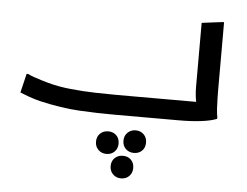

<svg xmlns="http://www.w3.org/2000/svg" viewBox="-56 -580 1239 965"><g transform="rotate(5 564.0 -97.5)"><path d="M70 -166H78Q89 -160 109 -153Q129 -146 149 -140Q169 -134 180 -131Q233 -116 297.5 -109.5Q362 -103 423.5 -101.5Q485 -100 528 -100H931Q928 -115 926 -134.5Q924 -154 924 -177V-498L1027 -511H1036V-175Q1036 -155 1036.5 -128.5Q1037 -102 1038.5 -76Q1040 -50 1044 -32L1043 -24Q1013 -12 964 -6Q915 0 852 0H528Q438 0 349 -5Q260 -10 151 -35Q122 -42 94 -52Q66 -62 47 -70ZM584 126Q584 101 600.5 85Q617 69 641 69Q666 69 682 85Q698 101 698 126Q698 152 682 167.5Q666 183 641 183Q617 183 600.5 167.5Q584 152 584 126ZM447 143Q447 117 463.5 101.5Q480 86 504 86Q529 86 545 101.5Q561 117 561 143Q561 168 545 184Q529 200 504 200Q480 200 463.5 184Q447 168 447 143ZM531 259Q531 233 547.5 217.5Q564 202 588 202Q613 202 629 217.5Q645 233 645 259Q645 284 629 300Q613 316 588 316Q564 316 547.5 300Q531 284 531 259Z"/></g></svg>

Font: Kufam Medium
Style: Regular
Weight: 500
Designer: Wael Morcos, Artur Schmal
Foundry: Original Type
Version: Version 1.300; ttfautohint (v1.8.3)